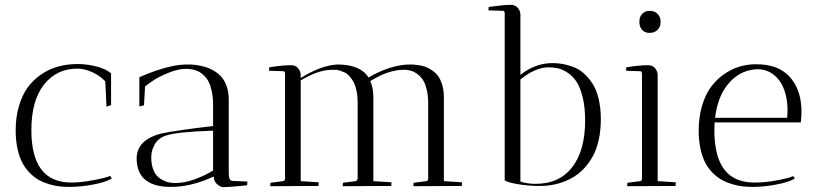

<svg xmlns="http://www.w3.org/2000/svg" viewBox="-20 -770 3374 795"><path d="M420.9 -328.1 416 -433.1Q394.5 -456.1 362.5 -470.9Q330.6 -485.8 299.8 -485.8Q214.4 -485.8 162.1 -419.7Q109.9 -353.5 109.9 -231Q109.9 -14.2 274.9 -14.2Q306.6 -14.2 345.2 -20.3Q383.8 -26.4 408 -32.7Q432.1 -39.1 436 -42L442.9 -30.8Q419.4 -16.1 366.9 -6.1Q314.5 3.9 268.1 3.9Q246.1 3.9 226.3 1.7Q206.5 -0.5 183.3 -7.3Q160.2 -14.2 141.1 -24.7Q122.1 -35.2 103.8 -53.5Q85.4 -71.8 72.8 -95.5Q60.1 -119.1 52.5 -153.6Q44.9 -188 44.9 -230Q44.9 -284.7 58.1 -329.8Q71.3 -375 93 -405.5Q114.7 -436 144.8 -457.8Q174.8 -479.5 207 -490.2Q239.3 -501 274.9 -503.9Q324.2 -507.8 371.3 -496.8Q418.5 -485.8 439.9 -465.8V-335Z M865.2 -38.1H862.3Q772 3.9 687.5 3.9Q554.2 3.9 546.4 -101.1Q538.1 -188.5 646.5 -216.8Q715.8 -231.4 862.3 -248V-335.9Q862.3 -366.2 857.2 -390.6Q852.1 -415 844.5 -430.2Q836.9 -445.3 825.4 -456.5Q814 -467.8 804.4 -472.9Q794.9 -478 782.2 -481Q769.5 -483.9 763.2 -484.4Q756.8 -484.9 748.5 -484.9Q716.8 -484.4 678.7 -469Q640.6 -453.6 618.4 -439.2Q596.2 -424.8 580.6 -412.1L576.2 -334L557.1 -329.1V-450.2L567.9 -455.1Q578.6 -459.5 591.1 -464.6Q603.5 -469.7 623.3 -476.6Q643.1 -483.4 662.4 -488.8Q681.6 -494.1 704.6 -498.3Q727.5 -502.4 747.6 -502.9Q759.8 -503.4 771.2 -502.9Q782.7 -502.4 801.8 -499.3Q820.8 -496.1 836.7 -490.7Q852.5 -485.4 869.9 -474.4Q887.2 -463.4 899.4 -448.5Q911.6 -433.6 919.4 -410.2Q927.2 -386.7 927.2 -357.9V-51.8Q927.2 -21 943.4 -21L1004.4 -18.1L1003.4 -2.9Q994.1 -1.5 956.8 1.7Q919.4 4.9 903.3 4.9Q891.6 3.9 878.4 -7.8Q865.2 -19.5 865.2 -38.1ZM705.6 -12.2Q743.2 -12.2 784.9 -27.1Q826.7 -42 862.3 -64V-229Q712.4 -224.1 668.5 -209Q635.3 -199.2 619.6 -170.4Q604 -141.6 606.4 -109.9Q609.4 -57.6 637.5 -34.9Q665.5 -12.2 705.6 -12.2Z M1225.1 -459V-446.8Q1308.6 -499.5 1377 -502.9Q1472.2 -502.9 1505.9 -449.2Q1592.8 -499.5 1669.9 -502.9Q1680.2 -503.4 1689.5 -502.9Q1698.7 -502.4 1714.6 -500Q1730.5 -497.6 1743.2 -492.7Q1755.9 -487.8 1770.5 -477.8Q1785.2 -467.8 1794.9 -453.9Q1804.7 -439.9 1811.3 -417.7Q1817.9 -395.5 1817.9 -368.2V-20L1893.1 -15.1Q1893.1 -14.6 1892.6 -7.6Q1892.1 -0.5 1892.1 0L1691.9 1Q1691.9 -8.3 1692.9 -13.2L1745.1 -20Q1751 -20 1752.9 -28.8V-342.8Q1752.9 -371.6 1747.8 -394.8Q1742.7 -418 1735.1 -432.1Q1727.5 -446.3 1716.3 -456.5Q1705.1 -466.8 1696 -471.4Q1687 -476.1 1675.3 -478.5Q1663.6 -481 1658.7 -481Q1653.8 -481 1647.5 -481Q1646.5 -481 1646 -481Q1583.5 -478.5 1513.2 -434.1Q1525.9 -406.2 1525.9 -368.2V-20L1601.1 -15.1Q1601.1 -14.6 1600.6 -7.6Q1600.1 -0.5 1600.1 0L1398.9 1Q1398.9 -1.5 1399.4 -6.1Q1399.9 -10.7 1399.9 -13.2L1452.1 -20Q1459 -21 1460.9 -29.8V-344.2Q1460.9 -373 1455.8 -396Q1450.7 -418.9 1442.6 -432.9Q1434.6 -446.8 1424.3 -457.3Q1414.1 -467.8 1403.6 -471.7Q1393.1 -475.6 1383.1 -478.8Q1373 -481.9 1366 -481Q1358.9 -480 1355 -481Q1353.5 -481 1353 -481Q1295.9 -480 1225.1 -437V-20L1299.8 -15.1Q1299.8 -14.6 1299.3 -7.6Q1298.8 -0.5 1298.8 0L1099.1 1Q1099.1 -8.3 1100.1 -13.2L1151.9 -20Q1158.2 -20 1160.2 -28.8V-467.8Q1158.2 -475.1 1153.8 -475.1L1093.8 -477.1L1094.7 -491.2Q1147.5 -500 1185.1 -500Q1204.6 -500 1214.8 -487.1Q1225.1 -474.1 1225.1 -459Z M2134.8 -709V-460Q2195.8 -508.8 2268.6 -508.8Q2289.6 -508.8 2309.8 -505.1Q2330.1 -501.5 2353.8 -492.7Q2377.4 -483.9 2397 -466.6Q2416.5 -449.2 2432.9 -424.6Q2449.2 -399.9 2458.5 -361.8Q2467.8 -323.7 2467.8 -275.9Q2467.8 -229 2458.7 -189.2Q2449.7 -149.4 2433.3 -120.6Q2417 -91.8 2395.5 -69.6Q2374 -47.4 2348.1 -33.2Q2322.3 -19 2295.7 -11.2Q2269 -3.4 2240.7 -1Q2194.8 2.4 2140.9 -4.9Q2086.9 -12.2 2069.8 -22.9V-716.8Q2068.4 -725.1 2063.5 -725.1L2002.4 -727.1L2003.4 -741.2Q2064.9 -750 2094.7 -750Q2113.8 -750 2124.3 -737.1Q2134.8 -724.1 2134.8 -709ZM2251.5 -491.2Q2196.8 -491.2 2134.8 -440.9V-18.1Q2163.1 -8.8 2197.8 -8.8Q2295.9 -8.8 2349.4 -77.9Q2402.8 -147 2402.8 -271Q2402.8 -326.2 2392.6 -367.4Q2382.3 -408.7 2367.2 -431.6Q2352.1 -454.6 2330.6 -468.8Q2309.1 -482.9 2290.5 -487.1Q2272 -491.2 2251.5 -491.2Z M2703.1 -459V-20L2778.3 -15.1Q2778.3 -14.6 2777.8 -7.6Q2777.3 -0.5 2777.3 0L2577.1 1Q2577.1 -8.3 2578.1 -13.2L2630.4 -20Q2636.2 -20 2638.2 -28.8V-467.8Q2636.2 -475.1 2632.3 -475.1L2572.3 -477.1L2573.2 -491.2Q2626 -500 2663.1 -500Q2682.6 -500 2692.9 -487.1Q2703.1 -474.1 2703.1 -459ZM2627.4 -679.2Q2627.4 -700.2 2639.2 -712.6Q2650.9 -725.1 2669.4 -725.1Q2690.4 -725.1 2702.9 -712.6Q2715.3 -700.2 2715.3 -679.2Q2715.3 -657.7 2702.1 -645.8Q2689 -633.8 2669.4 -633.8Q2649.4 -633.8 2638.4 -646.7Q2627.4 -659.7 2627.4 -679.2Z M3295.9 -263.2H2939Q2938 -252 2938 -230Q2938 -190.9 2943.6 -158.7Q2949.2 -126.5 2958.5 -104.5Q2967.8 -82.5 2981.2 -65.9Q2994.6 -49.3 3009 -39.6Q3023.4 -29.8 3040.8 -23.9Q3058.1 -18.1 3073.5 -16.1Q3088.9 -14.2 3106 -14.2Q3150.4 -14.2 3200 -23.7Q3249.5 -33.2 3264.2 -41L3271 -30.8Q3247.6 -16.1 3195.6 -6.1Q3143.6 3.9 3096.2 3.9Q3074.7 3.9 3054.9 1.7Q3035.2 -0.5 3012 -7.3Q2988.8 -14.2 2969.5 -24.7Q2950.2 -35.2 2931.9 -53.2Q2913.6 -71.3 2900.9 -95Q2888.2 -118.7 2880.6 -153.1Q2873 -187.5 2873 -229Q2873 -283.7 2886.2 -329.6Q2899.4 -375.5 2921.4 -406.5Q2943.4 -437.5 2973.4 -459.5Q3003.4 -481.4 3035.9 -492.2Q3068.4 -502.9 3103 -503.9Q3208.5 -506.8 3258.8 -441.2Q3309.1 -375.5 3295.9 -263.2ZM3087.9 -480Q3031.7 -468.8 2991.5 -418Q2951.2 -367.2 2940.9 -282.2H3239.3Q3245.1 -345.2 3228.5 -394Q3211.9 -442.9 3174.8 -466.8Q3137.7 -490.7 3087.9 -480Z"/></svg>

Font: Antic Didone
Style: Regular
Weight: 400
Designer: Santiago Orozco
Foundry: Santiago Orozco
Version: Version 2.000